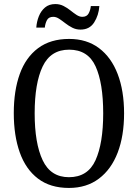

<svg xmlns="http://www.w3.org/2000/svg" viewBox="-20 -917 681 947"><path d="M320 10Q228 10 167.5 -36Q107 -82 77.5 -165Q48 -248 48 -359Q48 -470 77.5 -552Q107 -634 168 -679.5Q229 -725 321 -725Q408 -725 468.5 -679.5Q529 -634 560.5 -551.5Q592 -469 592 -358Q592 -247 560.5 -164.5Q529 -82 468 -36Q407 10 320 10ZM320 -43Q413 -43 451 -126.5Q489 -210 489 -358Q489 -507 451.5 -589.5Q414 -672 321 -672Q230 -672 190.5 -589.5Q151 -507 151 -358Q151 -210 190.5 -126.5Q230 -43 320 -43ZM377 -771Q355 -771 336.5 -780.5Q318 -790 302 -802.5Q286 -815 271.5 -824.5Q257 -834 243 -834Q220 -834 211.5 -817.5Q203 -801 201 -781H159Q161 -810 171.5 -836.5Q182 -863 202 -880Q222 -897 253 -897Q275 -897 293.5 -887.5Q312 -878 327.5 -865.5Q343 -853 357.5 -843.5Q372 -834 386 -834Q408 -834 417 -850.5Q426 -867 428 -887H470Q467 -842 444.5 -806.5Q422 -771 377 -771Z"/></svg>

Font: Noto Serif Thai Condensed
Style: Regular
Weight: 400
Width: 3
Designer: Monotype Design Team
Foundry: Monotype Imaging Inc.
Version: Version 2.002; ttfautohint (v1.8.4.7-5d5b)